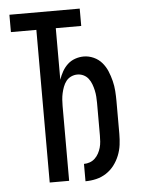

<svg xmlns="http://www.w3.org/2000/svg" viewBox="-53 -777 606 827"><g transform="rotate(-5 250.0 -363.5)"><path d="M283 8V-67Q296 -67 308.5 -71.5Q321 -76 330.5 -85Q340 -94 346.5 -106Q353 -118 356.5 -130.5Q360 -143 361 -156.5Q362 -170 362 -183V-324Q362 -337 361 -351Q360 -365 357 -378.5Q354 -392 349 -405.5Q344 -419 335.5 -430Q327 -441 314.5 -447Q302 -453 288 -453Q274 -453 261 -447Q248 -441 239.5 -430Q231 -419 226 -405.5Q221 -392 218 -378.5Q215 -365 214 -351Q213 -337 213 -324V0H129V-660H19V-735H323V-660H213V-437Q219 -455 228.5 -472Q238 -489 252 -502Q266 -515 284.5 -521.5Q303 -528 322 -528Q344 -528 365 -518.5Q386 -509 400.5 -492Q415 -475 423.5 -454.5Q432 -434 437.5 -412Q443 -390 444.5 -368Q446 -346 446 -324V-183Q446 -159 443 -135.5Q440 -112 431 -89.5Q422 -67 407.5 -48Q393 -29 373 -16Q353 -3 330 2.5Q307 8 283 8Z"/></g></svg>

Font: Iosevka Medium
Style: Regular
Weight: 500
Monospace: yes
Designer: Belleve Invis
Foundry: Belleve Invis
Version: Version 32.5.0; ttfautohint (v1.8.4)